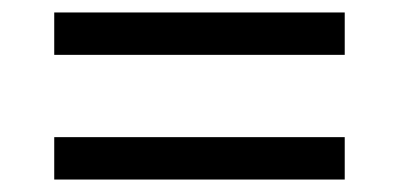

<svg xmlns="http://www.w3.org/2000/svg" viewBox="-20 -460 640 308"><path d="M67 -372V-440H533V-372ZM67 -172V-240H533V-172Z"/></svg>

Font: Aneliza
Style: Regular
Weight: 400
Designer: Mike Abbink, Paul van der Laan, Pieter van Rosmalen
Foundry: Bold Monday
Version: Version 3.001;September 8, 2019;FontCreator 11.5.0.2425 64-b